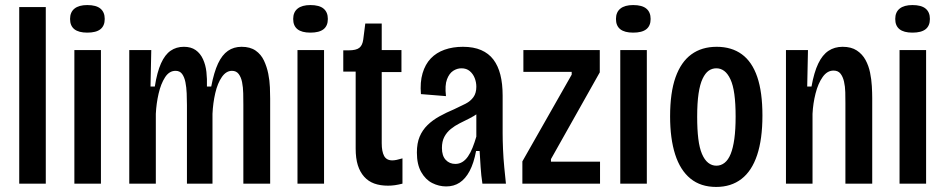

<svg xmlns="http://www.w3.org/2000/svg" viewBox="-20 -726 3737 759"><path d="M56 0V-698H161V0Z M274 0V-528H379V0ZM325 -597Q291 -597 274 -610.5Q257 -624 257 -651Q257 -678 274.5 -692Q292 -706 325 -706Q360 -706 377 -692Q394 -678 394 -651Q394 -624 377 -610.5Q360 -597 325 -597Z M491 0V-352V-528H578L575 -384H592Q601 -441 616.5 -475.5Q632 -510 654.5 -525.5Q677 -541 707 -541Q735 -541 753.5 -528Q772 -515 782.5 -492Q793 -469 796 -441.5Q799 -414 798 -384H815Q826 -441 842 -475Q858 -509 881 -525Q904 -541 935 -541Q969 -541 990.5 -526Q1012 -511 1023.5 -486.5Q1035 -462 1040.5 -434.5Q1046 -407 1047 -380.5Q1048 -354 1048 -336V0H942V-312Q942 -333 941.5 -357Q941 -381 937 -401Q933 -421 923.5 -433.5Q914 -446 897 -446Q874 -446 857 -421.5Q840 -397 831 -358Q822 -319 820 -276V0H719V-311Q719 -333 718 -357Q717 -381 713 -401Q709 -421 700 -433.5Q691 -446 674 -446Q649 -446 632.5 -420.5Q616 -395 607 -356Q598 -317 596 -276V0Z M1156 0V-528H1261V0ZM1207 -597Q1173 -597 1156 -610.5Q1139 -624 1139 -651Q1139 -678 1156.5 -692Q1174 -706 1207 -706Q1242 -706 1259 -692Q1276 -678 1276 -651Q1276 -624 1259 -610.5Q1242 -597 1207 -597Z M1514 8Q1483 8 1459.5 -0.5Q1436 -9 1419.5 -27.5Q1403 -46 1394.5 -73Q1386 -100 1386 -139V-443H1337V-527H1358Q1388 -527 1400.5 -537Q1413 -547 1416 -570L1424 -633H1489V-528H1567V-441H1489V-160Q1489 -127 1498.5 -109.5Q1508 -92 1531 -92Q1538 -92 1548 -94Q1558 -96 1571 -100V0Q1555 4 1541.5 6Q1528 8 1514 8Z M1744 11Q1715 11 1688.5 -2.5Q1662 -16 1645 -46Q1628 -76 1628 -123Q1628 -160 1639 -186Q1650 -212 1670 -231.5Q1690 -251 1717 -266Q1744 -281 1775 -294Q1801 -306 1820.5 -316Q1840 -326 1851.5 -342Q1863 -358 1863 -383Q1863 -401 1856.5 -417.5Q1850 -434 1837 -445Q1824 -456 1804 -456Q1787 -456 1771.5 -446Q1756 -436 1747 -412.5Q1738 -389 1743 -346L1644 -354Q1640 -401 1650.5 -436.5Q1661 -472 1683 -495Q1705 -518 1737.5 -529.5Q1770 -541 1810 -541Q1852 -541 1882 -528Q1912 -515 1930.5 -490.5Q1949 -466 1958 -430.5Q1967 -395 1967 -348V-199Q1967 -172 1968.5 -136Q1970 -100 1973.5 -64Q1977 -28 1980 0H1887Q1882 -33 1880 -65Q1878 -97 1876 -129H1862Q1853 -81 1836.5 -50Q1820 -19 1797 -4Q1774 11 1744 11ZM1780 -78Q1795 -78 1807.5 -85.5Q1820 -93 1830 -107.5Q1840 -122 1848 -142Q1856 -162 1863 -186V-298L1894 -305Q1886 -290 1870 -278.5Q1854 -267 1835 -257.5Q1816 -248 1797 -238.5Q1778 -229 1762 -216Q1746 -203 1736.5 -185Q1727 -167 1727 -141Q1727 -110 1742 -94Q1757 -78 1780 -78Z M2045 0V-88L2240 -431V-442H2049V-528H2351V-440L2158 -97V-87H2352V0Z M2432 0V-528H2537V0ZM2483 -597Q2449 -597 2432 -610.5Q2415 -624 2415 -651Q2415 -678 2432.5 -692Q2450 -706 2483 -706Q2518 -706 2535 -692Q2552 -678 2552 -651Q2552 -624 2535 -610.5Q2518 -597 2483 -597Z M2811 13Q2750 13 2709.5 -20Q2669 -53 2649 -115.5Q2629 -178 2629 -266Q2629 -360 2650.5 -420.5Q2672 -481 2713 -511Q2754 -541 2813 -541Q2872 -541 2912.5 -511.5Q2953 -482 2973.5 -422Q2994 -362 2994 -269Q2994 -176 2973 -113Q2952 -50 2911 -18.5Q2870 13 2811 13ZM2812 -71Q2830 -71 2844.5 -82.5Q2859 -94 2868.5 -117.5Q2878 -141 2883 -177.5Q2888 -214 2888 -265Q2888 -317 2883 -353.5Q2878 -390 2867.5 -412.5Q2857 -435 2843 -445.5Q2829 -456 2812 -456Q2795 -456 2781.5 -446.5Q2768 -437 2757.5 -415Q2747 -393 2741.5 -356Q2736 -319 2736 -264Q2736 -214 2740.5 -177.5Q2745 -141 2755 -117.5Q2765 -94 2779.5 -82.5Q2794 -71 2812 -71Z M3087 0V-346V-528H3174L3171 -384H3188Q3198 -440 3214.5 -474.5Q3231 -509 3255 -525Q3279 -541 3311 -541Q3345 -541 3367 -526.5Q3389 -512 3401.5 -489Q3414 -466 3419.5 -439Q3425 -412 3426.5 -385.5Q3428 -359 3428 -338V0H3322V-319Q3322 -339 3321.5 -361.5Q3321 -384 3316.5 -403.5Q3312 -423 3302.5 -435Q3293 -447 3275 -447Q3250 -447 3232 -421.5Q3214 -396 3204 -356.5Q3194 -317 3192 -276V0Z M3536 0V-528H3641V0ZM3587 -597Q3553 -597 3536 -610.5Q3519 -624 3519 -651Q3519 -678 3536.5 -692Q3554 -706 3587 -706Q3622 -706 3639 -692Q3656 -678 3656 -651Q3656 -624 3639 -610.5Q3622 -597 3587 -597Z"/></svg>

Font: Bricolage Grotesque Condensed Medium
Style: Regular
Weight: 500
Width: 3
Designer: Mathieu Triay
Foundry: Atelier Triay
Version: Version 1.000;gftools[0.9.30]